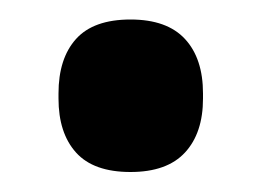

<svg xmlns="http://www.w3.org/2000/svg" viewBox="-20 -160 261 192"><path d="M110.5 12Q73.5 12 56 -7.5Q38.5 -27 38.5 -61.5V-66.5Q38.5 -101.5 56 -121Q73.5 -140.5 110.5 -140.5Q147 -140.5 165 -121Q183 -101.5 183 -66.5V-61.5Q183 -27 165 -7.5Q147 12 110.5 12Z"/></svg>

Font: Anek Latin SemiBold
Style: Regular
Weight: 600
Designer: Yesha Goshar
Foundry: Ek Type
Version: Version 1.003